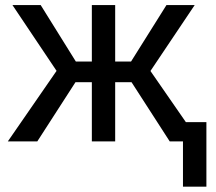

<svg xmlns="http://www.w3.org/2000/svg" viewBox="-20 -548 837 744"><path d="M489.7 -229.5H426.3V0H335.9V-229.5H272.5L124.5 0H10.3L199.2 -273.4L28.3 -528.3H137.7L273.9 -309.6H335.9V-528.3H426.3V-309.6H487.8L625 -528.3H734.4L563 -272.9L752 0H637.7ZM779.8 175.3H689V-74.7H779.8Z"/></svg>

Font: Roboto
Style: Regular
Weight: 400
Designer: Google
Version: Version 2.001047; 2015